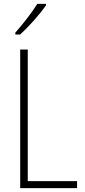

<svg xmlns="http://www.w3.org/2000/svg" viewBox="-20 -969 436 989"><path d="M217 -942V-949H172C142 -901 102 -850 59 -801V-791H83C126 -829 185 -895 217 -942ZM84 0H377V-36H123V-714H84Z"/></svg>

Font: Noto Sans Sinhala UI Condensed ExtraLight
Style: Regular
Weight: 200
Width: 3
Designer: Jelle Bosma - Monotype Design Team
Foundry: Monotype Imaging Inc.
Version: Version 2.006